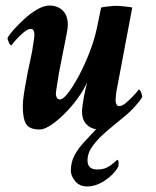

<svg xmlns="http://www.w3.org/2000/svg" viewBox="-20 -458 561 691"><path d="M235 156Q235 125 249 99.5Q263 74 284.5 51.5Q306 29 326 7Q304 4 289.5 -12.5Q275 -29 275 -58Q275 -63 277 -78.5Q279 -94 282 -110Q285 -126 288.5 -140Q292 -154 294 -162Q280 -132 258 -102Q236 -72 210.5 -47Q185 -22 162 -7Q139 8 123 8Q86 8 74 -11.5Q62 -31 62 -76Q62 -92 65.5 -116Q69 -140 73.5 -163.5Q78 -187 80 -199Q86 -229 91 -250.5Q96 -272 100 -302Q101 -305 102.5 -317.5Q104 -330 104 -334Q104 -341 101 -347.5Q98 -354 90 -354Q80 -354 64 -340.5Q48 -327 35.5 -312.5Q23 -298 21 -295Q16 -295 11.5 -306Q7 -317 7 -321Q13 -333 30 -352Q47 -371 69 -391Q91 -411 114.5 -424.5Q138 -438 158 -438Q187 -438 205.5 -420.5Q224 -403 224 -369Q224 -359 220.5 -339Q217 -319 215 -311Q214 -307 210.5 -288.5Q207 -270 202.5 -248Q198 -226 195 -210Q192 -194 192 -194Q191 -188 188.5 -172Q186 -156 183.5 -140.5Q181 -125 181 -120Q181 -113 184.5 -106.5Q188 -100 196 -100Q207 -100 225.5 -124Q244 -148 264.5 -186.5Q285 -225 303 -271.5Q321 -318 330 -363L344 -431Q352 -433 371 -435Q390 -437 398 -437Q406 -437 426.5 -435Q447 -433 456 -431L399 -129Q398 -125 397 -113Q396 -101 396 -97Q396 -90 399 -83Q402 -76 409 -76Q420 -76 436 -90Q452 -104 465 -118.5Q478 -133 479 -136Q484 -136 488 -125Q492 -114 492 -109Q485 -96 465.5 -74.5Q446 -53 421 -33Q391 -9 362 16Q333 41 314 66.5Q295 92 295 119Q295 152 330 152Q351 152 365.5 144.5Q380 137 389.5 128Q399 119 402 117Q407 118 407 129Q407 140 405 143Q389 171 357 192Q325 213 294 213Q266 213 250.5 194Q235 175 235 156Z"/></svg>

Font: Amiri
Style: Bold Italic
Weight: 700
Italic angle: 10°
Designer: Khaled Hosny
Version: Version 0.113